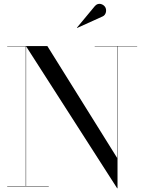

<svg xmlns="http://www.w3.org/2000/svg" viewBox="-20 -996 771 1026"><path d="M529 -908.5C546 -916 552 -941 542.5 -957.5C533 -974 505 -985.5 486.5 -963L391 -848L392 -846.5ZM18.5 -2V0H240.5V-2H119.5V-748.5L606 10H608V-748H713V-750H486V-748H606V-152L233 -750H18.5V-748H117.5V-2Z"/></svg>

Font: Bodoni* 96pt
Style: Regular
Weight: 400
Version: Version 2.3